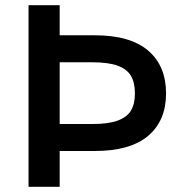

<svg xmlns="http://www.w3.org/2000/svg" viewBox="-20 -720 700 740"><path d="M90 -700H210V-584H345Q482 -584 551 -525Q620 -466 620 -360Q620 -255 551 -196.5Q482 -138 345 -138H210V0H90ZM500 -360Q500 -402 484.5 -428Q469 -454 433 -467Q397 -480 335 -480H210V-242H335Q397 -242 433 -255Q469 -268 484.5 -293.5Q500 -319 500 -360Z"/></svg>

Font: .
Style: 
Weight: 500
Designer: A.Korolkova, Vitaly Kuzmin
Foundry: ParaType Ltd
Version: Version 1.000; Glyphs 3.2, build 3192.0